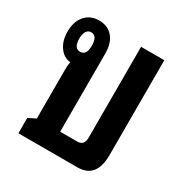

<svg xmlns="http://www.w3.org/2000/svg" viewBox="-127 -615 685 716"><g transform="rotate(30 215.0 -257.5)"><path d="M48 0V-66L80 -82V-293Q80 -310 83 -326Q54 -329 35.5 -355Q17 -381 17 -420Q17 -464 39.5 -489.5Q62 -515 99 -515Q137 -515 158.5 -489.5Q180 -464 180 -420V-83H254Q283 -83 283 -117V-508H383V-99Q383 0 302 0ZM95 -378Q122 -378 122 -420Q122 -462 95 -462Q82 -462 75 -450.5Q68 -439 68 -420Q68 -378 95 -378Z"/></g></svg>

Font: Noto Sans Thai Looped UI Condensed Medium
Style: Regular
Weight: 500
Width: 3
Designer: Cadson Demak Team
Foundry: Cadson Demak Co., Ltd.
Version: Version 1.000